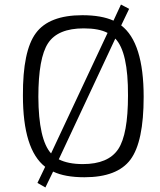

<svg xmlns="http://www.w3.org/2000/svg" viewBox="-20 -769 704 846"><path d="M514 -657Q613 -582 613 -342Q613 -144 555 -66Q497 12 352 12Q266 12 214 -13L180 57L145 37L179 -34Q81 -110 81 -348Q80 -545 138 -623Q196 -702 343 -702Q427 -702 480 -678L513 -749L549 -730ZM454 -624Q416 -644 349 -644Q235 -644 192 -579Q149 -514 149 -342Q150 -154 205 -93ZM239 -67Q280 -46 345 -46Q457 -46 501 -112Q544 -177 544 -348Q545 -540 488 -599Z"/></svg>

Font: Taylor Sans Light
Style: Regular
Weight: 300
Italic angle: -8°
Designer: Natanael Gama
Version: Version 1.001 September 8, 2015